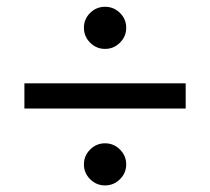

<svg xmlns="http://www.w3.org/2000/svg" viewBox="-20 -632 626 572"><path d="M52.7 -308.6V-383.8H533.2V-308.6ZM293 -79.6Q267.1 -79.6 248.5 -98.1Q230 -116.7 230 -142.1Q230 -168 248.5 -186.5Q267.1 -205.1 293 -205.1Q318.8 -205.1 337.4 -186.5Q356 -168 356 -142.1Q356 -116.7 337.4 -98.1Q318.8 -79.6 293 -79.6ZM293 -486.3Q267.1 -486.3 248.5 -504.9Q230 -523.4 230 -549.3Q230 -575.2 248.5 -593.5Q267.1 -611.8 293 -611.8Q318.8 -611.8 337.4 -593.5Q356 -575.2 356 -549.3Q356 -523.4 337.4 -504.9Q318.8 -486.3 293 -486.3Z"/></svg>

Font: CaskaydiaMono NF SemiLight
Style: Regular
Weight: 350
Designer: Aaron Bell
Foundry: Saja Typeworks
Version: Version 2111.001; ttfautohint (v1.8.4);Nerd Fonts 3.1.1